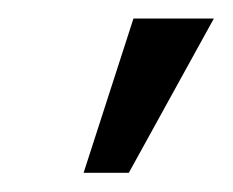

<svg xmlns="http://www.w3.org/2000/svg" viewBox="-20 -753 246 203"><path d="M121.1 -733.4H206.1L116.2 -570.3H68.4Z"/></svg>

Font: Lohit Devanagari
Style: Regular
Weight: 400
Version: 2.95.4